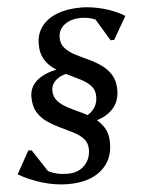

<svg xmlns="http://www.w3.org/2000/svg" viewBox="-129 -828 842 1129"><g transform="rotate(-5 292.0 -263.0)"><path d="M227 251Q155 251 78 228.5Q1 206 -64 168L10 34H30L129 185L51 164L50 98Q78 145 122.5 167.5Q167 190 231 190Q291 190 328.5 153Q366 116 366 58Q366 20 344 -4.5Q322 -29 286 -47.5Q250 -66 210.5 -84.5Q171 -103 135.5 -127Q100 -151 78 -187Q56 -223 56 -278Q56 -351 125.5 -392.5Q195 -434 317 -434L314 -400Q257 -400 219.5 -373Q182 -346 182 -305Q182 -268 204.5 -243Q227 -218 262.5 -199.5Q298 -181 337.5 -163Q377 -145 412.5 -120.5Q448 -96 470.5 -60Q493 -24 493 31Q493 133 422.5 192Q352 251 227 251ZM301 -92 304 -126Q362 -126 399 -160.5Q436 -195 436 -248Q436 -286 414 -310.5Q392 -335 356 -353.5Q320 -372 280.5 -390.5Q241 -409 205.5 -433Q170 -457 148 -493Q126 -529 126 -584Q126 -643 158 -686.5Q190 -730 249.5 -753.5Q309 -777 391 -777Q433 -777 480.5 -768Q528 -759 571.5 -742.5Q615 -726 648 -705L570 -570H549L457 -723L549 -701L542 -645Q514 -680 474 -698Q434 -716 387 -716Q327 -716 289.5 -687.5Q252 -659 252 -611Q252 -574 274.5 -549Q297 -524 332.5 -505.5Q368 -487 407.5 -469Q447 -451 482.5 -426.5Q518 -402 540.5 -366Q563 -330 563 -275Q563 -188 494.5 -140Q426 -92 301 -92Z"/></g></svg>

Font: Platypi Light Medium
Style: Italic
Weight: 500
Italic angle: -13°
Version: Version 1.200